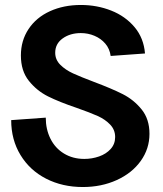

<svg xmlns="http://www.w3.org/2000/svg" viewBox="-20 -736 656 772"><path d="M25 -253 164 -263Q164 -216 183 -178Q202 -140 237.5 -118.5Q273 -97 319 -97Q350 -97 378.5 -107Q407 -117 425 -137Q443 -157 443 -185Q443 -214 423 -235Q403 -256 373 -269.5Q343 -283 289 -302Q218 -326 173 -348.5Q128 -371 96 -411Q64 -451 64 -513Q64 -573 95 -619.5Q126 -666 181 -691Q236 -716 305 -716Q370 -716 427 -693.5Q484 -671 521 -627Q558 -583 563 -521L425 -511Q421 -540 403.5 -560.5Q386 -581 360 -592Q334 -603 305 -603Q262 -603 232 -581.5Q202 -560 202 -524Q202 -496 222.5 -475.5Q243 -455 273.5 -441Q304 -427 357 -407Q429 -380 473.5 -357.5Q518 -335 549.5 -296Q581 -257 581 -198Q581 -138 546 -89Q511 -40 449.5 -12Q388 16 313 16Q231 16 165.5 -17.5Q100 -51 62.5 -112.5Q25 -174 25 -253Z"/></svg>

Font: Uncut Sans Variable
Style: Regular
Weight: 400
Designer: Kasper Nordkvist
Foundry: UNCUT.wtf
Version: Version 1.304;Glyphs 3.2 (3246)